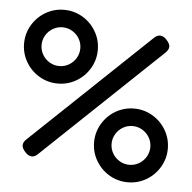

<svg xmlns="http://www.w3.org/2000/svg" viewBox="-47 -637 693 694"><g transform="rotate(5 300.0 -289.5)"><path d="M292 -456.5Q292 -420.4 273.9 -389.6Q255.9 -358.9 225.1 -340.8Q194.3 -322.8 158.2 -322.8Q122.1 -322.8 91.3 -340.8Q60.5 -358.9 42.5 -389.6Q24.4 -420.4 24.4 -456.5Q24.4 -492.7 42.5 -523.4Q60.5 -554.2 91.3 -572.3Q122.1 -590.3 158.2 -590.3Q194.3 -590.3 225.1 -572.3Q255.9 -554.2 273.9 -523.4Q292 -492.7 292 -456.5ZM511.7 -527.8Q524.4 -527.8 536.1 -514.6Q548.3 -501.5 548.3 -490.7Q548.3 -479.5 536.6 -468.3L109.9 -63Q99.1 -52.2 87.9 -52.2Q75.2 -52.2 63.5 -65.4Q51.3 -78.6 51.3 -89.4Q51.3 -101.1 63 -111.8L489.7 -517.1Q500.5 -527.8 511.7 -527.8ZM87.9 -456.5Q87.9 -437.5 97.4 -421.4Q106.9 -405.3 123 -395.8Q139.2 -386.2 158.2 -386.2Q177.2 -386.2 193.4 -395.8Q209.5 -405.3 219 -421.4Q228.5 -437.5 228.5 -456.5Q228.5 -475.6 219 -491.7Q209.5 -507.8 193.4 -517.3Q177.2 -526.9 158.2 -526.9Q139.2 -526.9 123 -517.3Q106.9 -507.8 97.4 -491.7Q87.9 -475.6 87.9 -456.5ZM575.2 -123Q575.2 -86.9 557.1 -56.2Q539.1 -25.4 508.3 -7.3Q477.5 10.7 441.4 10.7Q405.3 10.7 374.5 -7.3Q343.8 -25.4 325.7 -56.2Q307.6 -86.9 307.6 -123Q307.6 -159.2 325.7 -189.9Q343.8 -220.7 374.5 -238.8Q405.3 -256.8 441.4 -256.8Q477.5 -256.8 508.3 -238.8Q539.1 -220.7 557.1 -189.9Q575.2 -159.2 575.2 -123ZM371.1 -123Q371.1 -104 380.6 -87.9Q390.1 -71.8 406.2 -62.3Q422.4 -52.7 441.4 -52.7Q460.4 -52.7 476.6 -62.3Q492.7 -71.8 502.2 -87.9Q511.7 -104 511.7 -123Q511.7 -142.1 502.2 -158.2Q492.7 -174.3 476.6 -183.8Q460.4 -193.4 441.4 -193.4Q422.4 -193.4 406.2 -183.8Q390.1 -174.3 380.6 -158.2Q371.1 -142.1 371.1 -123Z"/></g></svg>

Font: Courier Prime Sans
Style: Regular
Weight: 400
Designer: Alan Dague-Greene
Foundry: Quote-Unquote Apps
Version: Version 3.020